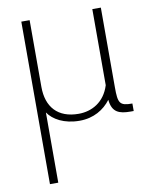

<svg xmlns="http://www.w3.org/2000/svg" viewBox="-88 -555 732 932"><g transform="rotate(-10 277.5 -89.5)"><path d="M82 -490V311H123V-35C148 2 201 33 278 33C347 33 399 1 432 -43C438 20 473 32 529 32H544V-5C481 -5 474 -18 474 -98V-490H432V-115C407 -34 343 -1 279 -1C176 -1 123 -62 123 -161V-490Z"/></g></svg>

Font: LINE Seed JP_OTF Thin
Style: Regular
Weight: 250
Designer: LY Corporation & Fontrix & Fontworks
Version: Version 1.007